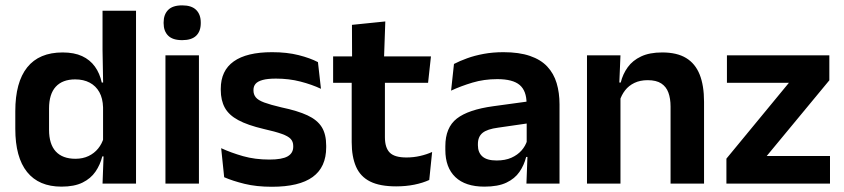

<svg xmlns="http://www.w3.org/2000/svg" viewBox="-20 -702 3228 734"><path d="M215 11.5Q128.5 11.5 83.5 -44.5Q38.5 -100.5 38.5 -209.5V-277Q38.5 -387.5 84 -444.5Q129.5 -501.5 219.5 -501.5Q263.5 -501.5 293.8 -487.5Q324 -473.5 342.8 -447.5Q361.5 -421.5 369 -386.5H406.5L374 -291.5Q373 -326 359.8 -349.8Q346.5 -373.5 323 -386Q299.5 -398.5 267.5 -398.5Q219 -398.5 193.2 -370.5Q167.5 -342.5 167.5 -287V-206Q167.5 -151 193.2 -123Q219 -95 268.5 -95Q296.5 -95 318.5 -105.5Q340.5 -116 355.2 -134.2Q370 -152.5 376.5 -175.5L407 -104H371Q363 -72 345 -45.8Q327 -19.5 295.5 -4Q264 11.5 215 11.5ZM372 0 376.5 -120 374 -148.5V-349L374.5 -369.5L372 -510V-661H500V0Z M612.5 0V-490.5H740.5V0ZM676.5 -548.5Q640 -548.5 622.8 -565.8Q605.5 -583 605.5 -613.5V-616Q605.5 -646.5 622.8 -664Q640 -681.5 676.5 -681.5Q712.5 -681.5 730 -664Q747.5 -646.5 747.5 -616V-613.5Q747.5 -582.5 730 -565.5Q712.5 -548.5 676.5 -548.5Z M1019.5 12Q960.5 12 914.8 0.8Q869 -10.5 837 -24.5L825.5 -135.5Q863.5 -118 909.2 -105Q955 -92 1010 -92Q1058 -92 1079.5 -104.2Q1101 -116.5 1101 -141V-144Q1101 -160.5 1091.2 -171Q1081.5 -181.5 1057 -190.2Q1032.5 -199 988 -209Q926.5 -223.5 890.8 -242.8Q855 -262 839.5 -290.2Q824 -318.5 824 -358V-362.5Q824 -432 873.5 -467.2Q923 -502.5 1020 -502.5Q1077.5 -502.5 1121.8 -491.2Q1166 -480 1195.5 -464.5L1207 -362.5Q1172 -379 1128.5 -390.2Q1085 -401.5 1035 -401.5Q1002.5 -401.5 983.8 -396.2Q965 -391 957 -381.5Q949 -372 949 -358.5V-356Q949 -341 957.8 -330Q966.5 -319 990 -310.2Q1013.5 -301.5 1056 -291.5Q1118 -278.5 1155.5 -261Q1193 -243.5 1210 -216.2Q1227 -189 1227 -145V-139Q1227 -63 1175.5 -25.5Q1124 12 1019.5 12Z M1494.5 10.5Q1432 10.5 1394.8 -8.2Q1357.5 -27 1341 -65Q1324.5 -103 1324.5 -158.5V-444.5H1451.5V-177.5Q1451.5 -137.5 1469.8 -118.8Q1488 -100 1534 -100Q1561 -100 1586 -105.8Q1611 -111.5 1632 -121L1621 -14Q1596 -2.5 1563.8 4Q1531.5 10.5 1494.5 10.5ZM1253.5 -385.5V-486.5H1627.5L1616.5 -385.5ZM1326 -477 1325.5 -607 1453 -620 1448 -477Z M1992.5 0 1997 -120 1993.5 -131V-284.5L1993 -306.5Q1993 -354.5 1966.8 -377Q1940.5 -399.5 1881 -399.5Q1830.5 -399.5 1786.2 -386.2Q1742 -373 1704.5 -355.5L1715.5 -457.5Q1737.5 -469 1765.8 -479.2Q1794 -489.5 1829 -496Q1864 -502.5 1904.5 -502.5Q1964.5 -502.5 2006 -488.2Q2047.5 -474 2072.2 -447.5Q2097 -421 2108 -384.2Q2119 -347.5 2119 -303V0ZM1832 11.5Q1759 11.5 1720.8 -25Q1682.5 -61.5 1682.5 -129V-143Q1682.5 -214.5 1726.5 -248.8Q1770.5 -283 1866 -296L2005 -315L2012.5 -232.5L1884.5 -214Q1842.5 -208.5 1824.8 -194Q1807 -179.5 1807 -151.5V-146.5Q1807 -119 1824.2 -103.8Q1841.5 -88.5 1878.5 -88.5Q1911.5 -88.5 1935 -99Q1958.5 -109.5 1973.8 -126.8Q1989 -144 1995.5 -165.5L2013.5 -102H1991.5Q1983.5 -70.5 1965.8 -44.8Q1948 -19 1916 -3.8Q1884 11.5 1832 11.5Z M2543.5 0V-294.5Q2543.5 -325.5 2535.2 -348Q2527 -370.5 2508 -383Q2489 -395.5 2456 -395.5Q2427 -395.5 2405.2 -385Q2383.5 -374.5 2369.8 -356.8Q2356 -339 2349 -316.5L2329 -386.5H2353Q2361 -419 2379.8 -445Q2398.5 -471 2430.8 -486.2Q2463 -501.5 2511.5 -501.5Q2568 -501.5 2603 -480.2Q2638 -459 2654.8 -417Q2671.5 -375 2671.5 -313V0ZM2224 0V-490.5H2352L2347 -371L2352 -360.5V0Z M3153 -105.5V0H2757V-95.5L2996 -385.5H2759V-490.5H3150.5V-395L2911 -105.5Z"/></svg>

Font: Anek Latin Medium SemiBold
Style: Regular
Weight: 600
Version: Version 1.003